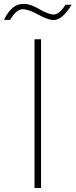

<svg xmlns="http://www.w3.org/2000/svg" viewBox="-94 -948 381 968"><path d="M80 -750H113V0H80ZM177 -847Q148 -847 98.5 -874.5Q49 -902 19 -901.5Q-11 -901 -43 -848H-74Q-35 -928 21 -928H30Q60 -928 105 -901.5Q150 -875 177.5 -875Q205 -875 236 -924H267Q220 -847 177 -847Z"/></svg>

Font: Poiret One
Style: Regular
Weight: 400
Designer: Denis Masharov
Foundry: Denis Masharov
Version: Version 1.001